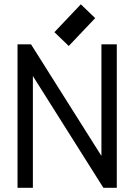

<svg xmlns="http://www.w3.org/2000/svg" viewBox="-20 -895 640 915"><path d="M136.7 0H63.5V-683.6H127.9L463.4 -151.9V-683.6H536.6V0H472.7L136.7 -532.7ZM307.6 -675.8 239.3 -741.7 365.2 -874.5 433.6 -808.6Z"/></svg>

Font: Anka/Coder
Style: Regular
Weight: 400
Monospace: yes
Version: Version 001.100